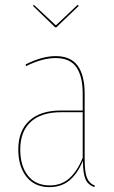

<svg xmlns="http://www.w3.org/2000/svg" viewBox="-20 -758 469 787"><path d="M369 3 366 9Q340 -1 330 -24.5Q320 -48 320 -99Q297 -45 264 -18Q231 9 183 9Q122 9 88.5 -33.5Q55 -76 55 -145Q55 -222 100.5 -263.5Q146 -305 229 -305H319V-374Q319 -445 293 -482.5Q267 -520 208 -520Q153 -520 87 -487L85 -494Q153 -528 208 -528Q270 -528 298.5 -488.5Q327 -449 327 -374V-106Q327 -54 336 -30.5Q345 -7 369 3ZM319 -111V-298H230Q149 -298 106 -258.5Q63 -219 63 -145Q63 -78 94.5 -38Q126 2 184 2Q231 2 263.5 -26.5Q296 -55 319 -111ZM303 -734 211 -646H206L115 -734L119 -738L209 -654L298 -738Z"/></svg>

Font: Fira Sans Compressed Eight
Style: Regular
Weight: 100
Width: 1
Designer: bBox Type GmbH & Carrois Corporate GbR & Edenspiekermann AG
Foundry: bBox Type GmbH & Carrois Corporate GbR & Edenspiekermann AG
Version: Version 4.301